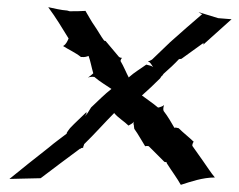

<svg xmlns="http://www.w3.org/2000/svg" viewBox="-20 -490 658 529"><path d="M7 3C34 2 63 2 92 1C127 -26 164 -53 200 -80C200 -80 202 -81 202 -80L203 -81C202 -81 204 -82 204 -82H205C206 -83 208 -83 209 -82V-83C209 -83 209 -86 210 -87L212 -93C240 -120 269 -153 295 -179V-178C306 -165 323 -155 334 -144C339 -147 346 -150 349 -155C347 -151 348 -147 349 -144V-143V-142L350 -135C361 -120 371 -101 380 -87C382 -88 388 -88 390 -87L433 -44C434 -44 439 -43 439 -43C439 -41 440 -39 441 -38C453 -19 468 1 478 19H479C504 11 538 -1 572 -1C561 -14 549 -33 539 -47L510 -88C509 -91 512 -98 514 -100H513C502 -111 485 -124 472 -137H471C469 -138 462 -139 461 -138V-137C453 -151 442 -170 431 -184C429 -187 430 -196 432 -200H431C430 -198 422 -195 418 -194H415C401 -206 384 -217 371 -227C387 -241 404 -257 421 -274L425 -280L426 -281C427 -281 428 -282 428 -283L431 -287C445 -299 462 -315 474 -328C474 -328 474 -327 474 -327C474 -327 479 -328 480 -328C500 -343 521 -357 541 -372L540 -367L618 -437C606 -438 593 -439 581 -440L529 -456L528 -457V-456C531 -454 534 -452 537 -451C509 -427 478 -400 449 -374L399 -326C396 -324 390 -321 388 -321V-320C394 -320 398 -310 402 -305C398 -309 390 -310 383 -312C368 -301 349 -290 335 -277V-276C328 -289 321 -307 312 -322C312 -324 314 -329 316 -330L315 -331C314 -330 309 -332 308 -333L271 -377C270 -377 268 -378 267 -378C258 -390 250 -405 241 -418C231 -432 224 -446 216 -459V-460C202 -459 186 -459 172 -459L165 -461C148 -462 129 -467 114 -470H113C133 -443 152 -412 169 -384C166 -377 162 -368 155 -364L154 -363C168 -354 188 -345 203 -333H206C212 -332 220 -334 224 -336C229 -323 232 -305 237 -288C233 -284 225 -278 222 -276C226 -278 234 -279 240 -278C255 -265 274 -254 287 -245C269 -231 249 -211 231 -194L221 -178C220 -176 216 -173 215 -170L216 -174H217C217 -176 219 -178 219 -180C219 -180 218 -180 217 -180C203 -166 187 -152 173 -137C172 -135 162 -124 164 -122C150 -111 130 -97 115 -84L58 -39C41 -25 23 -11 6 3Z"/></svg>

Font: Charger Mayhem
Style: Obl
Weight: 400
Designer: Jasper
Foundry: Cannot Into Space Fonts
Version: Version 0.98